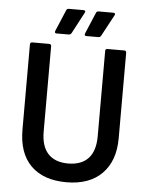

<svg xmlns="http://www.w3.org/2000/svg" viewBox="-57 -881 724 938"><g transform="rotate(5 304.5 -411.5)"><path d="M304 11Q191 11 129.5 -50Q68 -111 68 -227V-644Q68 -655 79 -655H161Q172 -655 172 -644V-226Q172 -154 206 -117.5Q240 -81 304 -81Q369 -81 403 -117.5Q437 -154 437 -226V-644Q437 -655 447 -655H530Q540 -655 540 -644V-226Q540 -114 478 -51.5Q416 11 304 11ZM339 -709Q327 -709 332 -722L376 -826Q379 -834 388 -834H461Q466 -834 468.5 -830.5Q471 -827 467 -821L411 -717Q407 -709 398 -709ZM193 -709Q181 -709 186 -722L230 -826Q233 -834 242 -834H315Q320 -834 322.5 -830.5Q325 -827 321 -821L266 -717Q261 -709 252 -709Z"/></g></svg>

Font: Sofia Sans Extra Cond
Style: Bold
Weight: 700
Width: 1
Designer: Botio Nikoltchev, Ani Petrova
Foundry: lettersoup
Version: Version 4.100; ttfautohint (v1.8.3)